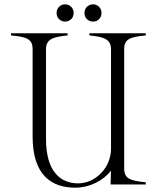

<svg xmlns="http://www.w3.org/2000/svg" viewBox="-20 -854 733 889"><path d="M655 -690V-700H394V-690C459 -683 494 -674 494 -626V-166C494 -75 420 -5 342 -5C262 -5 193 -57 193 -211V-626C193 -674 227 -683 293 -690V-700H31V-690C104 -683 131 -674 131 -626V-222C131 -40 221 15 329 15C394 15 458 -17 494 -64L492 0H655V-10C584 -17 555 -26 555 -74V-626C555 -674 583 -683 655 -690ZM281 -754C302 -754 321 -769 321 -794C321 -818 302 -834 281 -834C261 -834 242 -818 242 -794C242 -769 261 -754 281 -754ZM411 -754C431 -754 450 -769 450 -794C450 -818 431 -834 411 -834C390 -834 371 -818 371 -794C371 -769 390 -754 411 -754Z"/></svg>

Font: Sprat Condensed Light
Style: Regular
Weight: 300
Width: 3
Designer: Ethan Nakache
Foundry: Collletttivo
Version: Version 2.000;Glyphs 3.2 (3217)